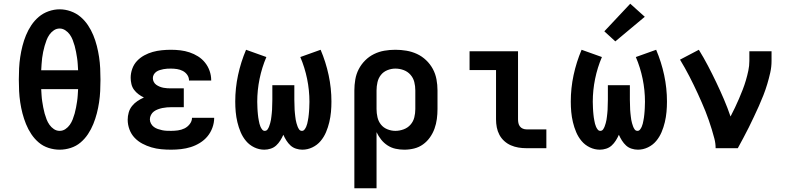

<svg xmlns="http://www.w3.org/2000/svg" viewBox="-20 -795 4240 1030"><path d="M300 8Q270 8 240.5 -1.5Q211 -11 188 -30.5Q165 -50 148 -75.5Q131 -101 119.5 -129.5Q108 -158 100.5 -187Q93 -216 88.5 -246Q84 -276 82.5 -306.5Q81 -337 81 -368Q81 -398 82.5 -428.5Q84 -459 88.5 -489Q93 -519 100.5 -548.5Q108 -578 119.5 -606Q131 -634 148 -659.5Q165 -685 188 -704.5Q211 -724 240.5 -734.5Q270 -745 300 -745Q330 -745 359.5 -734.5Q389 -724 412 -704.5Q435 -685 452 -659.5Q469 -634 480.5 -606Q492 -578 499.5 -548.5Q507 -519 511.5 -489Q516 -459 517.5 -428.5Q519 -398 519 -367Q519 -337 517.5 -306.5Q516 -276 511.5 -246Q507 -216 499.5 -187Q492 -158 480.5 -129.5Q469 -101 452 -75.5Q435 -50 412 -30.5Q389 -11 359.5 -1.5Q330 8 300 8ZM201 -418H399Q398 -434 397 -451Q396 -468 393.5 -484Q391 -500 388 -516.5Q385 -533 380.5 -549Q376 -565 370 -580.5Q364 -596 354.5 -609.5Q345 -623 330.5 -632.5Q316 -642 300 -642Q283 -642 269 -632.5Q255 -623 245.5 -609.5Q236 -596 230 -580.5Q224 -565 219.5 -549Q215 -533 211.5 -516.5Q208 -500 206 -483.5Q204 -467 203 -450.5Q202 -434 201 -418ZM300 -93Q317 -93 331 -102.5Q345 -112 354.5 -125.5Q364 -139 370 -154.5Q376 -170 380.5 -186Q385 -202 388 -218.5Q391 -235 393.5 -251Q396 -267 397 -284Q398 -301 399 -317H201Q202 -301 203 -284Q204 -267 206.5 -251Q209 -235 212 -218.5Q215 -202 219.5 -186Q224 -170 230 -154.5Q236 -139 245.5 -125.5Q255 -112 269 -102.5Q283 -93 300 -93Z M898 8Q871 8 844.5 5.5Q818 3 792.5 -4.5Q767 -12 743.5 -24.5Q720 -37 702 -56Q684 -75 674.5 -100.5Q665 -126 665 -153Q665 -172 670.5 -191.5Q676 -211 688.5 -226.5Q701 -242 717.5 -253Q734 -264 752 -272Q737 -279 723 -289.5Q709 -300 699 -313.5Q689 -327 685 -344Q681 -361 681 -378Q681 -402 689.5 -426Q698 -450 715 -468Q732 -486 754 -498Q776 -510 799.5 -516.5Q823 -523 848 -525.5Q873 -528 897 -528Q923 -528 948 -525Q973 -522 997 -514Q1021 -506 1042.5 -492.5Q1064 -479 1080 -459Q1096 -439 1104.5 -414.5Q1113 -390 1113 -365Q1113 -364 1113 -363.5Q1113 -363 1113 -363H994Q994 -363 994 -363Q994 -363 994 -363Q994 -380 984.5 -393.5Q975 -407 960.5 -414.5Q946 -422 929.5 -424.5Q913 -427 897 -427Q887 -427 877 -426.5Q867 -426 857 -424Q847 -422 837 -419Q827 -416 818.5 -410Q810 -404 805 -395Q800 -386 800 -376Q800 -376 800 -376Q800 -376 800 -376Q800 -365 805 -355.5Q810 -346 818.5 -340Q827 -334 837 -330Q847 -326 857.5 -324Q868 -322 878.5 -321.5Q889 -321 900 -321H966V-220H900Q888 -220 875.5 -219Q863 -218 851 -215.5Q839 -213 827 -208.5Q815 -204 805.5 -197Q796 -190 790 -178.5Q784 -167 784 -155Q784 -143 790 -132Q796 -121 805.5 -114Q815 -107 826.5 -103Q838 -99 850 -96.5Q862 -94 874 -93.5Q886 -93 898 -93Q916 -93 934.5 -95.5Q953 -98 969.5 -106Q986 -114 998 -129.5Q1010 -145 1010 -163H1129Q1129 -163 1129 -163Q1129 -163 1129 -163Q1129 -136 1119.5 -110Q1110 -84 1093 -63.5Q1076 -43 1052.5 -28.5Q1029 -14 1003.5 -6Q978 2 951 5Q924 8 898 8Z M1398 8Q1370 8 1344 -4.5Q1318 -17 1300 -38.5Q1282 -60 1271 -86Q1260 -112 1253.5 -139.5Q1247 -167 1244.5 -194.5Q1242 -222 1242 -250Q1242 -322 1257 -392Q1272 -462 1300 -528L1409 -489Q1385 -433 1372.5 -372Q1360 -311 1360 -249Q1360 -241 1360.5 -232.5Q1361 -224 1361 -215.5Q1361 -207 1362 -198.5Q1363 -190 1363.5 -181.5Q1364 -173 1365.5 -164.5Q1367 -156 1368.5 -147.5Q1370 -139 1372 -131Q1374 -123 1377.5 -115Q1381 -107 1386.5 -100Q1392 -93 1400 -93Q1410 -93 1415.5 -101Q1421 -109 1424 -117.5Q1427 -126 1429.5 -134.5Q1432 -143 1433.5 -152Q1435 -161 1436 -170Q1437 -179 1438 -188Q1439 -197 1439.5 -206Q1440 -215 1440 -224Q1440 -233 1440.5 -242Q1441 -251 1441 -260V-338H1559V-260Q1559 -251 1559.5 -242Q1560 -233 1560 -224Q1560 -215 1560.5 -206Q1561 -197 1562 -188Q1563 -179 1564 -170Q1565 -161 1566.5 -152Q1568 -143 1570.5 -134.5Q1573 -126 1576 -117.5Q1579 -109 1584.5 -101Q1590 -93 1600 -93Q1608 -93 1613.5 -100Q1619 -107 1622.5 -115Q1626 -123 1628 -131Q1630 -139 1631.5 -147.5Q1633 -156 1634.5 -164.5Q1636 -173 1636.5 -181.5Q1637 -190 1638 -198.5Q1639 -207 1639 -215.5Q1639 -224 1639.5 -232.5Q1640 -241 1640 -249Q1640 -311 1627.5 -372Q1615 -433 1591 -489L1700 -528Q1728 -462 1743 -392Q1758 -322 1758 -250Q1758 -222 1755.5 -194.5Q1753 -167 1746.5 -139.5Q1740 -112 1729 -86Q1718 -60 1700 -38.5Q1682 -17 1656 -4.5Q1630 8 1602 8Q1585 8 1568 2.5Q1551 -3 1538.5 -14.5Q1526 -26 1516.5 -41Q1507 -56 1500 -72Q1493 -56 1483.5 -41Q1474 -26 1461.5 -14.5Q1449 -3 1432 2.5Q1415 8 1398 8Z M1881 215V-310Q1881 -339 1886 -368.5Q1891 -398 1904.5 -424Q1918 -450 1939 -471Q1960 -492 1986.5 -505Q2013 -518 2042 -523Q2071 -528 2101 -528Q2131 -528 2160.5 -523Q2190 -518 2217 -505.5Q2244 -493 2266 -472Q2288 -451 2302 -425Q2316 -399 2321.5 -369.5Q2327 -340 2327 -310V-210Q2327 -183 2323.5 -156.5Q2320 -130 2311 -105Q2302 -80 2286.5 -58Q2271 -36 2249.5 -20.5Q2228 -5 2202 1.5Q2176 8 2149 8Q2125 8 2102 3Q2079 -2 2059 -15Q2039 -28 2024.5 -46.5Q2010 -65 2000 -86V215ZM2101 -93Q2123 -93 2145 -101Q2167 -109 2182 -126Q2197 -143 2202.5 -165Q2208 -187 2208 -210V-310Q2208 -333 2202.5 -355Q2197 -377 2182 -394Q2167 -411 2145.5 -419Q2124 -427 2101 -427Q2079 -427 2058 -418.5Q2037 -410 2023.5 -393Q2010 -376 2005 -354Q2000 -332 2000 -310V-210Q2000 -188 2005 -166Q2010 -144 2023.5 -127Q2037 -110 2058 -101.5Q2079 -93 2101 -93Z M2804 0Q2782 0 2761 -3.5Q2740 -7 2720.5 -15.5Q2701 -24 2685 -38.5Q2669 -53 2659 -72Q2649 -91 2645 -112Q2641 -133 2641 -155V-419H2499V-520H2759V-155Q2759 -145 2761 -135Q2763 -125 2769 -117Q2775 -109 2784.5 -105Q2794 -101 2804 -101H2911V0Z M3198 8Q3170 8 3144 -4.5Q3118 -17 3100 -38.5Q3082 -60 3071 -86Q3060 -112 3053.5 -139.5Q3047 -167 3044.5 -194.5Q3042 -222 3042 -250Q3042 -322 3057 -392Q3072 -462 3100 -528L3209 -489Q3185 -433 3172.5 -372Q3160 -311 3160 -249Q3160 -241 3160.5 -232.5Q3161 -224 3161 -215.5Q3161 -207 3162 -198.5Q3163 -190 3163.5 -181.5Q3164 -173 3165.5 -164.5Q3167 -156 3168.5 -147.5Q3170 -139 3172 -131Q3174 -123 3177.5 -115Q3181 -107 3186.5 -100Q3192 -93 3200 -93Q3210 -93 3215.5 -101Q3221 -109 3224 -117.5Q3227 -126 3229.5 -134.5Q3232 -143 3233.5 -152Q3235 -161 3236 -170Q3237 -179 3238 -188Q3239 -197 3239.5 -206Q3240 -215 3240 -224Q3240 -233 3240.5 -242Q3241 -251 3241 -260V-338H3359V-260Q3359 -251 3359.5 -242Q3360 -233 3360 -224Q3360 -215 3360.5 -206Q3361 -197 3362 -188Q3363 -179 3364 -170Q3365 -161 3366.5 -152Q3368 -143 3370.5 -134.5Q3373 -126 3376 -117.5Q3379 -109 3384.5 -101Q3390 -93 3400 -93Q3408 -93 3413.5 -100Q3419 -107 3422.5 -115Q3426 -123 3428 -131Q3430 -139 3431.5 -147.5Q3433 -156 3434.5 -164.5Q3436 -173 3436.5 -181.5Q3437 -190 3438 -198.5Q3439 -207 3439 -215.5Q3439 -224 3439.5 -232.5Q3440 -241 3440 -249Q3440 -311 3427.5 -372Q3415 -433 3391 -489L3500 -528Q3528 -462 3543 -392Q3558 -322 3558 -250Q3558 -222 3555.5 -194.5Q3553 -167 3546.5 -139.5Q3540 -112 3529 -86Q3518 -60 3500 -38.5Q3482 -17 3456 -4.5Q3430 8 3402 8Q3385 8 3368 2.5Q3351 -3 3338.5 -14.5Q3326 -26 3316.5 -41Q3307 -56 3300 -72Q3293 -56 3283.5 -41Q3274 -26 3261.5 -14.5Q3249 -3 3232 2.5Q3215 8 3198 8ZM3281 -573 3222 -627 3361 -775 3439 -705Z M3819 0Q3819 -26 3812.5 -51Q3806 -76 3798.5 -100.5Q3791 -125 3782.5 -149.5Q3774 -174 3764.5 -198Q3755 -222 3744.5 -245.5Q3734 -269 3723.5 -292.5Q3713 -316 3701.5 -339Q3690 -362 3678.5 -385Q3667 -408 3654 -430.5Q3641 -453 3628 -475L3729 -528Q3755 -486 3778 -442Q3801 -398 3822.5 -353Q3844 -308 3863.5 -262.5Q3883 -217 3899 -170Q3911 -193 3922.5 -217Q3934 -241 3944.5 -265.5Q3955 -290 3964.5 -314.5Q3974 -339 3981.5 -364.5Q3989 -390 3994.5 -416Q4000 -442 4000 -468V-520H4119V-468Q4119 -436 4112 -405Q4105 -374 4096 -344Q4087 -314 4075.5 -284.5Q4064 -255 4051 -226Q4038 -197 4024.5 -168.5Q4011 -140 3997 -111.5Q3983 -83 3968 -55.5Q3953 -28 3938 0Z"/></svg>

Font: Iosevka Custom Extended
Style: Bold
Weight: 700
Width: 7
Monospace: yes
Designer: Belleve Invis
Foundry: Belleve Invis
Version: Version 11.2.4; ttfautohint (v1.8.4)